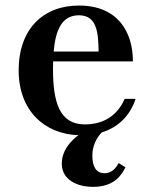

<svg xmlns="http://www.w3.org/2000/svg" viewBox="-20 -490 567 710"><path d="M444 128.5 418.5 113C408.5 133 392 150.5 367 150.5C335.5 150.5 321.5 126.5 321.5 85C321.5 49 337.5 18.5 356.5 -0.5C422 -20.5 462.5 -67 481.5 -124.5H441C416 -67 368 -30 293.5 -30C199.5 -30 176 -113 176 -235C176 -244.5 176 -254 176.5 -263H471.5C471.5 -372 415.5 -469.5 272 -469.5C139.5 -469.5 49 -382.5 49 -230C49 -81 144 5.5 270 10C235 36 208.5 71 208.5 115.5C208.5 175 265.5 201 324 201C403 201 429.5 157 444 128.5ZM272 -433.5C341 -433.5 343.5 -363.5 344.5 -299.5H178.5C185.5 -379.5 209 -433.5 272 -433.5Z"/></svg>

Font: Bodoni* 06pt Medium
Style: Regular
Weight: 500
Version: Version 2.3